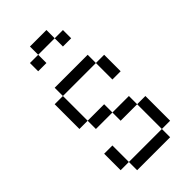

<svg xmlns="http://www.w3.org/2000/svg" viewBox="-264 -952 1029 1029"><g transform="rotate(-45 250.0 -437.5)"><path d="M375 -750V-812.5H312.5V-750ZM125 -62.5V0H375V-62.5ZM125 -62.5Q125 -62.5 125 -187.5H62.5Q62.5 -187.5 62.5 -62.5ZM375 -62.5H437.5V-250H375ZM375 -250V-312.5H250V-250ZM250 -312.5V-375H125V-312.5ZM125 -375V-562.5H62.5V-375ZM375 -562.5Q375 -562.5 375 -437.5H437.5Q437.5 -437.5 437.5 -562.5ZM125 -562.5H375V-625H125ZM187.5 -812.5H125V-750H187.5ZM187.5 -812.5H312.5V-875H187.5Z"/></g></svg>

Font: UnifontExMono
Style: Regular
Weight: 500
Version: Version 15.0.06